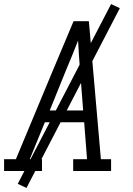

<svg xmlns="http://www.w3.org/2000/svg" viewBox="-33 -839 653 942"><path d="M-13 0V-58H45L225 -490L328 -735H403L462 -58H512V0H326V-58H394L380 -239H187L113 -58H173V0ZM375 -297 360 -490Q357 -528 354.5 -565.5Q352 -603 350 -640Q335 -602 320 -564.5Q305 -527 289 -490L211 -297ZM97 83 54 63 512 -819 555 -799Z"/></svg>

Font: Iosevka Etoile Light Oblique
Style: Regular
Weight: 300
Italic angle: -9°
Designer: Belleve Invis
Foundry: Belleve Invis
Version: Version 15.5.2; ttfautohint (v1.8.4)